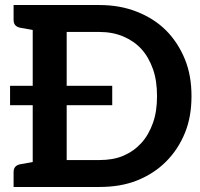

<svg xmlns="http://www.w3.org/2000/svg" viewBox="-20 -743 796 763"><path d="M715 -507C697 -551 672 -590 640 -622C608 -654 570 -678 525 -696C480 -714 430 -723 375 -723H110H34V-664C34 -647 42 -637 59 -633C67 -632 67 -632 110 -624V-402H20V-325H110V-99C67 -91 67 -91 59 -90C42 -86 34 -76 34 -59V0H110H375C430 0 480 -8 525 -26C570 -44 608 -69 640 -101C672 -133 697 -171 715 -215C733 -259 741 -308 741 -361C741 -414 733 -463 715 -507ZM588 -255C577 -224 562 -197 542 -175C522 -153 498 -136 470 -124C442 -112 410 -107 375 -107H245V-325H426V-402H245V-616H375C410 -616 442 -610 470 -598C498 -586 522 -570 542 -548C562 -526 577 -499 588 -468C599 -437 604 -401 604 -361C604 -321 599 -286 588 -255Z"/></svg>

Font: SVN-Aleo
Style: Bold
Weight: 700
Designer: Alessio Laiso
Version: Version 1.2.2